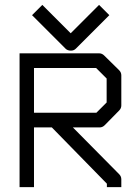

<svg xmlns="http://www.w3.org/2000/svg" viewBox="-20 -815 532 785"><path d="M406 -774 427 -753 290 -616Q282 -608 270 -608Q256 -608 248 -616L111 -753L132 -774L153 -795L269 -679L385 -795ZM278 -294 467 -103Q476 -94 476 -82V-50H417V-64L192 -294H119V-50H60V-597H385Q397 -597 406 -588L467 -528Q476 -519 476 -507V-384Q476 -372 467 -363L408 -303Q399 -294 387 -294ZM119 -354H374L416 -396V-494L373 -537H119Z"/></svg>

Font: IBM 3270 Semi-Condensed
Style: Condensed
Weight: 400
Monospace: yes
Version: Version 2.3.1